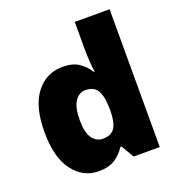

<svg xmlns="http://www.w3.org/2000/svg" viewBox="-138 -872 919 995"><g transform="rotate(-20 321.5 -375.0)"><path d="M238 10Q153 10 97.5 -63Q42 -136 42 -276Q42 -418 98.5 -490.5Q155 -563 245 -563Q301 -563 334.5 -540Q368 -517 390 -482H394Q390 -503 387.5 -540Q385 -577 385 -612V-760H577V0H433L392 -70H385Q365 -37 330 -13.5Q295 10 238 10ZM316 -141Q362 -141 381 -170Q400 -199 401 -259V-274Q401 -339 382.5 -374Q364 -409 314 -409Q280 -409 257.5 -376Q235 -343 235 -273Q235 -204 257.5 -172.5Q280 -141 316 -141Z"/></g></svg>

Font: Noto Sans Meetei Mayek Black
Style: Regular
Weight: 900
Designer: Monotype Design Team and Neelakash Kshetrimayum
Foundry: Monotype Imaging Inc.
Version: Version 2.002; ttfautohint (v1.8.4.7-5d5b)